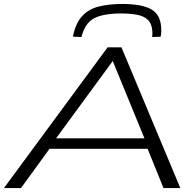

<svg xmlns="http://www.w3.org/2000/svg" viewBox="-52 -949 986 969"><path d="M-32 0 491 -710H561L858 0H773L693 -198H198L54 0ZM231 -251H677L517 -641ZM565 -929Q666 -929 714 -900.5Q762 -872 762 -795Q762 -778 759 -764L716 -762Q717 -770 717 -776.5Q717 -783 717 -789Q715 -828 695 -848Q675 -868 640 -874.5Q605 -881 559 -881Q470 -881 423.5 -857Q377 -833 359 -762L316 -764Q329 -830 361 -866Q393 -902 444.5 -915.5Q496 -929 565 -929Z"/></svg>

Font: Georama ExtraExtended Light
Style: Italic
Weight: 300
Width: 8
Italic angle: -9°
Designer: Jean-Baptiste Levee
Foundry: Production Type
Version: Version 1.000